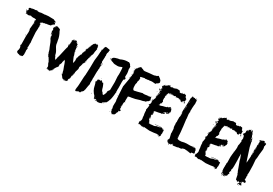

<svg xmlns="http://www.w3.org/2000/svg" viewBox="35 -1733 3976 2801"><g transform="rotate(30 2022.5 -332.0)"><path d="M32.2 -576.2 34.2 -580.1Q28.3 -580.1 28.3 -576.2ZM198.2 -498Q202.1 -498 204.1 -511.7H200.2ZM282.2 -515.6V-525.4H280.3V-515.6ZM280.3 -564.5V-568.4Q276.4 -567.9 276.4 -564.5ZM32.2 -576.2V-574.2L18.6 -570.3L24.4 -578.1V-585.9Q18.6 -585.9 18.6 -589.8L22.5 -591.8Q22.9 -587.9 26.4 -587.9H30.3Q30.3 -591.8 12.7 -599.6L10.7 -603.5V-605.5Q18.6 -607.4 26.4 -607.4V-609.4Q1 -613.8 1 -619.1V-623Q6.8 -623 30.3 -621.1Q30.3 -625 28.3 -628.9L32.2 -630.9L30.3 -634.8V-636.7L34.2 -642.6Q29.8 -643.6 22.5 -658.2Q35.2 -673.8 42 -673.8H59.6Q64.9 -677.7 96.7 -683.6H122.1L145.5 -691.4Q155.3 -690.4 155.3 -685.5Q174.8 -683.6 184.6 -683.6Q210.9 -693.4 260.7 -693.4L264.6 -691.4Q264.6 -696.3 331.1 -701.2Q387.2 -699.2 422.9 -699.2Q438 -688.5 461.9 -681.6L467.8 -673.8V-669.9H452.1V-664.1Q461.4 -663.1 471.7 -652.3L469.7 -648.4Q471.7 -644.5 471.7 -642.6Q465.3 -628.9 442.4 -628.9V-627Q456.1 -625 456.1 -621.1Q451.7 -621.1 448.2 -619.1Q444.8 -621.1 438.5 -621.1Q434.6 -599.6 424.8 -599.6Q389.6 -589.8 356.4 -587.9Q356.4 -582 323.2 -582V-580.1H327.1V-576.2H321.3Q319.3 -576.2 319.3 -578.1Q295.9 -578.1 295.9 -568.4H292V-574.2Q288.1 -574.2 286.1 -558.6Q288.1 -558.6 288.1 -556.6L284.2 -554.7Q281.2 -562.5 278.3 -562.5Q274.4 -562 274.4 -558.6Q278.3 -540.5 278.3 -537.1Q281.7 -537.1 284.2 -546.9Q282.2 -546.9 282.2 -548.8H286.1Q288.1 -535.6 290 -531.2Q290 -529.3 288.1 -529.3Q292 -513.7 292 -494.1L288.1 -488.3L290 -476.6Q290 -474.6 288.1 -474.6L290 -470.7Q286.1 -434.6 286.1 -406.2Q295.9 -235.4 299.8 -230.5Q295.9 -222.7 295.9 -218.8L297.9 -207Q295.9 -193.8 295.9 -185.5Q299.8 -185.5 299.8 -179.7Q295.4 -174.3 293.9 -150.4Q303.7 -148.4 303.7 -138.7Q301.8 -116.7 297.9 -105.5Q299.8 -102.1 299.8 -97.7H297.9Q301.8 -88.9 301.8 -72.3Q301.8 -66.4 299.8 -66.4L301.8 -56.6V-35.2Q301.8 -33.2 295.9 -15.6Q297.9 -15.6 297.9 -13.7Q290.5 -2 288.1 -2H284.2L278.3 -5.9Q277.8 -0.5 268.6 2L264.6 0Q256.8 3.9 251 3.9Q251 1 231.4 -3.9Q231.4 -5.9 229.5 -5.9L225.6 -3.9Q192.4 -14.2 192.4 -31.2Q194.3 -35.2 194.3 -37.1L192.4 -46.9Q194.8 -46.9 200.2 -64.5H202.1Q202.1 -66.4 200.2 -66.4Q202.1 -77.1 202.1 -82L200.2 -85.9L202.1 -89.8Q202.1 -108.9 186.5 -130.9Q186.5 -136.7 188.5 -136.7Q194.3 -136.7 194.3 -150.4Q192.4 -251 192.4 -287.1Q196.3 -332.5 196.3 -351.6Q196.3 -378.9 192.4 -398.4H190.4V-394.5H186.5Q194.3 -459.5 194.3 -474.6Q192.4 -478.5 192.4 -480.5Q198.2 -482.4 198.2 -493.2Q198.2 -498 194.3 -498Q196.3 -521.5 196.3 -529.3Q196.3 -533.2 192.4 -533.2V-527.3H188.5L190.4 -552.7H194.3Q194.3 -548.8 196.3 -535.2H198.2V-537.1Q196.3 -547.9 196.3 -554.7L198.2 -568.4Q171.9 -570.8 167 -572.3Q156.2 -570.3 149.4 -570.3Q118.7 -570.3 110.4 -578.1H104.5Q81.1 -568.4 57.6 -564.5Q57.6 -567.4 49.8 -572.3Q51.8 -576.2 51.8 -578.1H49.8Q43 -566.4 32.2 -566.4V-572.3Q38.1 -572.3 38.1 -578.1L34.2 -576.2ZM176.8 -291H172.9Q172.9 -298.8 176.8 -298.8H180.7V-294.9Q180.7 -291 176.8 -291ZM188.5 -377H184.6V-378.9H188.5Z M987.8 -302.7V-300.8Q983.9 -295.9 983.9 -293L980 -294.9H978V-293L987.8 -291L989.7 -300.8Q989.7 -302.7 987.8 -302.7ZM1026.9 -13.7V-15.6H1015.1V-13.7ZM1005.4 -13.7V-17.6H1003.4V-13.7ZM718.3 -19.5V-25.4H712.4V-21.5Q714.4 -21.5 718.3 -19.5ZM696.8 -27.3V-35.2H692.9V-33.2Q694.8 -29.3 694.8 -27.3ZM1067.9 -146.5V-150.4H1065.9V-146.5ZM1069.8 -152.3V-160.2H1067.9Q1067.9 -155.8 1065.9 -152.3ZM735.8 -195.3V-199.2H733.9V-195.3ZM853 -263.7V-267.6H851.1V-263.7ZM1124.5 -378.9Q1124.5 -380.9 1126.5 -384.8H1122.6V-378.9ZM1022.9 -447.3Q1026.9 -447.3 1026.9 -453.1H1022.9ZM806.2 -472.7V-474.6H802.2V-472.7ZM1147.9 -482.4V-486.3H1146V-482.4ZM804.2 -478.5V-488.3H798.3L800.3 -478.5ZM507.3 -500V-502H503.4V-500ZM1153.8 -494.1V-503.9H1151.9V-494.1ZM1155.8 -507.8V-513.7H1153.8V-507.8ZM907.7 -513.7Q907.7 -517.6 903.8 -517.6V-513.7ZM503.4 -507.8 501.5 -517.6 491.7 -515.6V-513.7Q495.1 -513.7 501.5 -507.8ZM903.8 -523.4V-527.3H901.9V-523.4ZM812 -558.6V-562.5H810.1V-558.6ZM821.8 -580.1V-584H819.8V-580.1ZM489.7 -585.9V-589.8H487.8V-585.9ZM501.5 -601.6V-607.4Q497.6 -606.9 497.6 -603.5ZM495.6 -605.5V-611.3H493.7V-605.5ZM507.3 -613.3V-617.2H505.4V-613.3ZM517.1 -621.1V-623H513.2V-621.1ZM524.9 -628.9V-630.9H521V-628.9ZM1112.8 -671.9V-673.8H1108.9V-671.9ZM1112.8 -675.8V-679.7H1110.8V-675.8ZM987.8 -302.7Q991.7 -320.3 991.7 -326.2H993.7Q991.7 -361.8 991.7 -371.1L993.7 -390.6H997.6V-386.7H999.5Q1001.5 -400.9 1003.4 -404.3H1001.5Q1001.5 -414.6 1013.2 -433.6Q1019.5 -459 1024.9 -459H1028.8V-464.8L1026.9 -468.8Q1030.8 -468.8 1030.8 -472.7Q1030.8 -476.6 1026.9 -476.6Q1028.3 -484.4 1030.8 -484.4L1028.8 -488.3V-490.2Q1036.6 -490.2 1042.5 -519.5L1046.4 -521.5L1050.3 -519.5Q1050.3 -523.9 1052.2 -527.3V-529.3H1050.3Q1050.3 -523.4 1046.4 -523.4V-529.3Q1046.9 -533.2 1050.3 -533.2Q1050.3 -531.2 1052.2 -531.2V-535.2H1048.3Q1048.3 -541 1052.2 -541V-537.1H1054.2Q1054.2 -548.8 1044.4 -548.8V-552.7H1046.4L1050.3 -550.8L1052.2 -558.6Q1050.3 -562.5 1050.3 -564.5L1060.1 -576.2H1062V-572.3H1064Q1064 -580.1 1067.9 -580.1Q1065.9 -589.8 1065.9 -591.8Q1071.8 -591.8 1081.5 -621.1H1075.7V-625H1081.5L1085.4 -623V-628.9L1081.5 -634.8Q1085.4 -636.7 1087.4 -636.7V-638.7L1083.5 -644.5Q1092.8 -644.5 1101.1 -675.8L1110.8 -685.5Q1114.7 -683.6 1116.7 -683.6L1114.7 -687.5Q1114.7 -690.4 1120.6 -693.4H1126.5Q1128.4 -697.3 1128.4 -699.2H1134.3Q1134.3 -694.8 1146 -691.4Q1146 -694.3 1149.9 -699.2L1146 -705.1H1149.9Q1157.7 -701.2 1157.7 -695.3H1169.4L1173.3 -693.4Q1171.4 -689.5 1171.4 -685.5Q1181.2 -672.9 1181.2 -664.1L1179.2 -660.2H1181.2Q1179.2 -656.2 1179.2 -652.3Q1179.2 -648.4 1185.1 -648.4V-644.5L1181.2 -646.5L1179.2 -642.6L1187 -638.7Q1183.6 -619.1 1181.2 -619.1L1183.1 -615.2Q1175.3 -590.3 1175.3 -572.3L1177.2 -562.5Q1173.3 -562.5 1173.3 -560.1Q1173.3 -557.6 1171.4 -533.2H1167.5V-541Q1163.1 -541 1155.8 -490.2H1153.8L1149.9 -492.2V-486.3H1155.8V-480.5H1153.8L1149.9 -482.4Q1145.5 -462.9 1142.1 -462.9L1144 -453.1Q1144 -448.2 1138.2 -443.4Q1140.1 -439.5 1140.1 -437.5L1136.2 -439.5L1138.2 -429.7Q1138.2 -424.8 1132.3 -412.1Q1134.3 -412.1 1134.3 -410.2Q1130.9 -410.2 1126.5 -390.6Q1130.4 -390.6 1134.3 -392.6V-390.6Q1119.1 -355.5 1112.8 -355.5V-357.4Q1114.7 -361.3 1114.7 -363.3Q1108.9 -363.3 1108.9 -359.4V-353.5H1112.8Q1103 -311 1091.3 -281.2L1093.3 -271.5L1091.3 -261.7Q1095.2 -261.2 1095.2 -257.8V-253.9Q1075.7 -193.8 1075.7 -183.6Q1073.7 -183.6 1073.7 -181.6H1077.6Q1077.6 -144 1064 -134.8Q1065.9 -134.8 1069.8 -132.8Q1065.4 -119.1 1062 -119.1Q1062 -121.1 1060.1 -121.1Q1060.1 -107.4 1058.1 -107.4L1060.1 -103.5Q1056.2 -85.9 1056.2 -84Q1060.1 -84 1060.1 -82Q1048.8 -52.7 1038.6 -52.7V-46.9H1040.5Q1044.4 -48.8 1046.4 -48.8Q1046.4 -43 1042.5 -43Q1042.5 -44.9 1040.5 -44.9L1038.6 -41Q1038.6 -40 1042.5 -35.2Q1038.6 -34.7 1038.6 -31.2Q1038.6 -29.3 1040.5 -29.3Q1031.2 -7.8 1024.9 -7.8H1019V-3.9Q1014.2 -3.9 1011.2 -9.8L1013.2 -13.7H1007.3Q1007.3 -10.3 1003.4 -2Q995.6 -3.9 995.6 -9.8H993.7Q993.7 0 981.9 0Q981.9 -7.8 985.8 -7.8Q985.8 -5.9 987.8 -5.9L995.6 -15.6V-17.6Q983.9 -11.2 983.9 -7.8H981.9V-13.7H980L976.1 -11.7V-13.7L972.2 -11.7H966.3Q966.3 -17.1 952.6 -25.4Q936.5 -54.7 925.3 -54.7Q925.3 -52.7 923.3 -52.7L921.4 -56.6Q929.2 -59.6 929.2 -62.5H925.3L927.2 -74.2Q923.3 -80.6 923.3 -85.9Q925.3 -85.9 925.3 -87.9Q919.4 -87.9 911.6 -132.8Q908.2 -132.8 901.9 -158.2Q897.5 -161.1 888.2 -195.3Q884.3 -195.3 884.3 -203.1H886.2L860.8 -263.7H858.9V-255.9Q855 -255.9 855 -261.7H851.1V-252Q851.1 -248 845.2 -248Q845.2 -243.7 847.2 -240.2L841.3 -224.6Q843.3 -220.7 843.3 -218.8L839.4 -220.7V-214.8Q843.3 -214.8 843.3 -212.9Q841.3 -209 841.3 -207Q843.3 -207 843.3 -205.1Q840.8 -205.1 833.5 -195.3Q833.5 -193.4 835.4 -193.4Q833 -182.1 825.7 -173.8Q827.6 -173.8 827.6 -171.9H821.8L827.6 -160.2H823.7L825.7 -156.2V-150.4Q825.7 -148.4 823.7 -148.4Q825.7 -144.5 825.7 -140.6Q821.8 -130.9 817.9 -130.9V-127H821.8V-125Q811 -125 806.2 -117.2L808.1 -113.3Q808.1 -109.4 804.2 -109.4Q804.2 -111.3 802.2 -111.3Q802.2 -105.5 792.5 -93.8V-87.9Q788.6 -87.9 780.8 -74.2V-72.3H786.6Q783.7 -63.5 774.9 -60.5Q774.9 -59.6 771 -54.7L774.9 -52.7Q774.9 -48.3 763.2 -39.1L757.3 -27.3H755.4V-31.2H749.5Q749.5 -21.5 735.8 -21.5L737.8 -17.6H731.9Q724.1 -21 724.1 -25.4H722.2Q722.2 -19 720.2 -15.6Q710 -17.6 702.6 -29.3Q702.6 -26.4 694.8 -23.4L689 -33.2Q692.9 -47.9 692.9 -64.5H687L689 -74.2Q684.1 -80.1 679.2 -80.1Q681.2 -84 681.2 -87.9Q669.4 -103.5 669.4 -109.4Q671.4 -109.4 671.4 -111.3Q667.5 -111.3 661.6 -136.7Q656.7 -140.6 653.8 -140.6Q653.8 -144.5 655.8 -144.5L630.4 -185.5Q630.4 -183.6 628.4 -183.6L618.7 -191.4L622.6 -193.4Q622.6 -198.2 606.9 -210.9L608.9 -214.8V-220.7Q599.1 -232.4 587.4 -283.2Q577.6 -301.3 542.5 -394.5Q540 -400.4 534.7 -400.4V-419.9L528.8 -416H526.9V-419.9H530.8Q530.8 -423.8 526.9 -423.8L521 -419.9L519 -423.8V-425.8H524.9V-429.7Q519 -429.7 513.2 -441.4H517.1V-449.2L513.2 -447.3H511.2Q511.2 -449.2 513.2 -453.1Q511.2 -460 511.2 -482.4Q509.3 -482.4 509.3 -484.4L511.2 -488.3Q508.8 -498 505.4 -498Q505.4 -496.1 503.4 -496.1Q505.4 -492.2 505.4 -488.3L499.5 -492.2H497.6V-486.3Q492.7 -490.2 491.7 -490.2Q493.7 -500 493.7 -503.9L489.7 -502Q489.7 -507.8 491.7 -507.8Q489.3 -521 485.8 -525.4L487.8 -529.3L481.9 -541V-543H487.8Q487.8 -548.8 481.9 -548.8V-554.7L489.7 -548.8L491.7 -552.7Q491.7 -563 481.9 -576.2Q481.9 -580.1 476.1 -580.1V-582H480Q478 -585.9 478 -589.8L489.7 -609.4V-615.2L493.7 -613.3H495.6L497.6 -628.9H501.5V-623Q507.3 -623 507.3 -632.8H503.4V-634.8Q511.2 -634.8 511.2 -638.7Q517.1 -636.7 517.1 -634.8L521 -636.7L571.8 -619.1Q571.8 -607.4 577.6 -607.4V-597.7Q620.1 -524.9 626.5 -459Q632.8 -439 636.2 -406.2Q634.3 -402.3 634.3 -400.4Q642.1 -399.4 642.1 -394.5H640.1Q640.1 -379.4 681.2 -316.4Q693.4 -296.4 702.6 -252Q704.6 -252 706.5 -246.1L710.4 -248H712.4L708.5 -242.2Q731.9 -204.6 731.9 -201.2H735.8Q735.8 -203.6 743.7 -222.7Q741.7 -226.6 741.7 -228.5Q745.6 -228.5 745.6 -232.4Q743.7 -236.3 743.7 -238.3Q752.9 -250.5 784.7 -402.3Q794.4 -442.9 800.3 -453.1L792.5 -476.6L796.4 -478.5Q796.4 -482.4 792.5 -492.2L796.4 -494.1V-492.2Q806.2 -493.7 806.2 -505.9H802.2Q802.7 -509.8 806.2 -509.8Q806.2 -507.8 808.1 -507.8V-513.7Q804.2 -513.7 804.2 -515.6L806.2 -519.5Q804.2 -522.9 804.2 -527.3Q804.2 -530.3 810.1 -533.2L808.1 -537.1L810.1 -550.8Q804.2 -550.8 804.2 -568.4Q808.1 -568.4 808.1 -574.2H812V-570.3L817.9 -574.2L821.8 -572.3V-574.2Q817.9 -579.1 817.9 -580.1V-585.9Q825.7 -585.9 825.7 -595.7H829.6V-576.2Q833.5 -576.2 833.5 -587.9H837.4V-584Q841.3 -584 845.2 -585.9L843.3 -589.8Q843.8 -593.8 847.2 -593.8L856.9 -589.8Q860.8 -594.7 860.8 -597.7H864.7V-591.8H868.7V-595.7H870.6Q877 -585.9 882.3 -564.5H886.2L884.3 -568.4L886.2 -578.1Q884.3 -578.1 884.3 -580.1H888.2V-564.5L894 -568.4V-558.6H896L901.9 -562.5L903.8 -558.6Q899.9 -558.1 899.9 -554.7Q901.9 -554.7 905.8 -552.7L903.8 -548.8Q903.8 -545.9 907.7 -541H905.8L907.7 -537.1L905.8 -533.2H907.7L905.8 -529.3L909.7 -523.4H905.8V-519.5L909.7 -521.5Q909.7 -519.5 911.6 -519.5L915.5 -525.4Q913.6 -529.3 913.6 -531.2L917.5 -533.2L921.4 -531.2L917.5 -523.4Q919.4 -519.5 919.4 -517.6Q915.5 -515.6 913.6 -515.6V-513.7L919.4 -505.9V-500H915.5Q915.5 -507.8 909.7 -507.8Q909.7 -496.1 917.5 -496.1Q917.5 -492.2 915.5 -492.2Q919.4 -485.8 919.4 -482.4Q915.5 -470.2 915.5 -466.8Q917.5 -462.9 917.5 -460.9Q921.4 -462.9 925.3 -462.9L923.3 -459V-457L929.2 -449.2L925.3 -447.3Q925.3 -449.2 923.3 -449.2V-441.4Q925.3 -441.4 933.1 -414.1Q942.9 -393.1 942.9 -384.8H940.9Q940.9 -377.4 978 -296.9H981.9Q981.9 -302.7 987.8 -302.7ZM745.6 -13.7Q741.7 -15.6 739.7 -15.6V-17.6Q742.7 -17.6 747.6 -21.5V-17.6ZM690.9 -21.5H687Q687 -27.3 690.9 -27.3ZM1042.5 -21.5H1040.5Q1043 -30.8 1048.3 -31.2L1050.3 -27.3ZM774.9 -43V-50.8H778.8L776.9 -46.9Q778.8 -46.9 778.8 -44.9ZM780.8 -54.7Q776.9 -54.7 776.9 -58.6H780.8ZM913.6 -66.4 911.6 -70.3 915.5 -72.3 917.5 -68.4ZM831.5 -134.8H827.6V-138.7H831.5ZM722.2 -238.3H718.3V-242.2H722.2ZM712.4 -252V-255.9H716.3Q716.3 -252 712.4 -252ZM1140.1 -406.2H1138.2Q1138.2 -412.1 1142.1 -412.1L1144 -408.2ZM503.4 -449.2 501.5 -453.1 505.4 -455.1 507.3 -451.2ZM503.4 -459H501.5V-462.9H503.4ZM929.2 -462.9H925.3V-464.8H929.2ZM1153.8 -470.7H1149.9V-472.7H1153.8ZM1028.8 -502H1026.9V-505.9H1028.8ZM909.7 -552.7H905.8V-558.6H909.7ZM1067.9 -601.6H1065.9V-603.5Q1070.8 -617.2 1073.7 -617.2V-613.3Q1073.7 -603 1067.9 -601.6ZM1073.7 -640.6Q1073.7 -646.5 1077.6 -646.5V-644.5Q1077.6 -640.6 1073.7 -640.6ZM1181.2 -681.6H1177.2V-683.6H1181.2Z M1291 -732.4Q1320.3 -728.5 1332 -724.6Q1335.9 -726.6 1337.9 -726.6Q1337.9 -723.6 1343.8 -720.7H1355.5V-714.8L1349.6 -707L1351.6 -687.5Q1347.7 -681.6 1341.8 -658.2V-630.9L1345.7 -625L1341.8 -607.4Q1341.8 -601.1 1343.8 -597.7Q1341.8 -592.3 1339.8 -513.7Q1342.8 -513.7 1345.7 -507.8V-484.4L1343.8 -464.8L1349.6 -468.8V-457Q1354 -457 1357.4 -482.4V-498H1359.4Q1363.3 -497.6 1363.3 -494.1L1361.3 -482.4L1363.3 -478.5Q1351.6 -452.6 1351.6 -421.9L1355.5 -419.9Q1351.6 -403.8 1349.6 -382.8Q1349.6 -380.9 1351.6 -380.9Q1347.7 -361.8 1347.7 -324.2V-259.8Q1347.7 -249 1345.7 -232.4Q1347.7 -229.5 1347.7 -220.7H1345.7Q1345.7 -218.8 1347.7 -218.8Q1345.7 -182.6 1345.7 -166V-150.4L1349.6 -152.3H1351.6Q1341.8 -115.7 1330.1 -37.1L1326.2 -35.2L1328.1 -31.2L1326.2 -27.3Q1328.1 -27.3 1328.1 -25.4Q1324.2 -23.4 1322.3 -23.4Q1324.2 -19.5 1324.2 -17.6Q1314.5 -6.8 1314.5 -3.9Q1314.5 -1 1306.6 3.9Q1306.6 2 1304.7 2Q1290 16.1 1287.1 31.2H1283.2V27.3Q1277.3 29.3 1277.3 31.2L1273.4 29.3Q1271.5 29.3 1271.5 31.2L1261.7 29.3Q1224.1 48.8 1216.8 48.8Q1216.8 46.9 1207 35.2V33.2L1209 21.5Q1207 17.6 1207 15.6Q1207 12.2 1210.9 0L1209 -3.9Q1215.8 -3.9 1222.7 -193.4Q1224.6 -193.4 1228.5 -242.2Q1228.5 -244.1 1226.6 -244.1L1228.5 -253.9Q1234.4 -353.5 1234.4 -476.6H1236.3Q1236.3 -478.5 1234.4 -478.5Q1248 -576.2 1248 -623Q1246.1 -627 1246.1 -628.9Q1249 -628.9 1252 -636.7Q1250 -640.6 1250 -642.6H1252L1250 -646.5V-650.4L1252 -660.2H1248V-666Q1263.7 -666 1263.7 -707Q1273.4 -716.3 1277.3 -730.5H1283.2L1287.1 -728.5Q1287.6 -732.4 1291 -732.4ZM1289.1 35.2V37.1Q1289.1 41 1285.2 41H1283.2V37.1Q1285.2 37.1 1289.1 35.2Z M1683.1 -707.5H1685.1Q1692.9 -700.2 1712.4 -689.9Q1714.8 -676.8 1733.9 -658.7V-623.5Q1733.9 -621.6 1731.9 -621.6Q1743.7 -567.9 1743.7 -549.3Q1743.7 -540.5 1741.7 -490.7Q1752.9 -486.3 1761.2 -473.1V-467.3Q1761.2 -463.4 1757.3 -463.4L1759.3 -459.5Q1759.3 -456.5 1751.5 -451.7Q1747.6 -453.6 1745.6 -453.6Q1737.8 -443.4 1737.8 -404.8Q1739.7 -338.9 1739.7 -328.6H1737.8L1739.7 -324.7V-293.5L1737.8 -281.7Q1739.7 -278.3 1739.7 -273.9Q1737.8 -263.2 1737.8 -258.3Q1743.7 -258.3 1743.7 -254.4Q1743.7 -248.5 1737.8 -248.5V-236.8L1739.7 -232.9L1743.7 -234.9H1745.6L1737.8 -215.3Q1737.8 -213.4 1739.7 -213.4Q1730 -106.9 1712.4 -78.6Q1706.1 -53.2 1698.7 -53.2L1700.7 -49.3Q1693.8 -31.2 1667.5 -22Q1666 -22 1663.6 -14.2Q1659.7 -16.1 1657.7 -16.1Q1657.7 -14.2 1655.8 -14.2V-18.1H1653.8V-10.3Q1645 -4.4 1638.2 -4.4V-0.5H1642.1V3.4Q1634.3 3.9 1634.3 15.1H1628.4L1624.5 13.2Q1621.1 20 1612.8 22.9Q1608.9 21 1606.9 21Q1603 24.4 1573.7 26.9V22.9H1571.8Q1569.8 22.9 1569.8 24.9Q1566.4 22.9 1560.1 22.9V21L1562 17.1Q1560.5 17.1 1550.3 15.1H1548.3V17.1Q1554.2 17.1 1554.2 21V24.9H1548.3Q1548.3 21.5 1544.4 19L1540.5 21H1536.6L1534.7 13.2L1538.6 11.2Q1539.1 15.1 1542.5 15.1H1544.4Q1548.3 15.1 1548.3 11.2Q1548.3 9.3 1534.7 -0.5H1528.8V1.5L1530.8 5.4Q1527.8 5.4 1524.9 13.2Q1522 13.2 1513.2 5.4H1509.3V9.3H1505.4Q1499.5 -2.9 1499.5 -6.3H1503.4L1493.7 -23.9Q1493.7 -31.2 1470.2 -53.2Q1442.9 -87.4 1429.2 -127.4V-133.3H1427.2V-135.3Q1427.2 -137.2 1429.2 -137.2Q1429.2 -143.1 1423.3 -143.1L1425.3 -147Q1411.1 -209.5 1403.8 -209.5L1407.7 -215.3V-217.3Q1399.9 -217.3 1399.9 -221.2V-223.1Q1403.3 -223.1 1405.8 -227.1L1403.8 -231V-232.9H1405.8Q1412.1 -229 1417.5 -229H1421.4Q1419.4 -235.4 1413.6 -236.8L1415.5 -246.6V-260.3Q1436.5 -266.1 1440.9 -270L1446.8 -266.1L1450.7 -268.1Q1454.6 -268.1 1464.4 -264.2V-266.1L1462.4 -275.9L1466.3 -277.8H1468.3Q1477.5 -272 1483.9 -272V-266.1L1481.9 -262.2H1483.9L1487.8 -264.2Q1491.7 -255.4 1495.6 -254.4L1509.3 -258.3Q1521.5 -238.8 1534.7 -201.7Q1550.8 -137.2 1565.9 -137.2Q1574.2 -127.9 1579.6 -119.6Q1577.6 -119.6 1577.6 -117.7Q1587.4 -104 1597.2 -104Q1608.4 -115.2 1620.6 -150.9Q1622.6 -150.9 1622.6 -152.8V-156.7L1620.6 -170.4Q1624.5 -170.4 1624.5 -174.3Q1622.6 -177.7 1622.6 -182.1Q1647.9 -214.4 1647.9 -219.2Q1647.9 -261.7 1649.9 -352.1L1644 -438H1646L1644 -441.9V-451.7Q1644 -453.6 1646 -453.6Q1646 -455.6 1644 -455.6L1646 -469.2V-508.3Q1645 -596.2 1636.2 -596.2Q1592.3 -574.7 1565.9 -574.7Q1539.6 -576.7 1521 -576.7H1515.1Q1504.9 -576.7 1476.1 -590.3Q1440.9 -595.7 1440.9 -615.7H1439Q1439 -612.8 1431.2 -607.9H1429.2Q1425.3 -607.9 1425.3 -611.8L1427.2 -621.6H1440.9V-625.5Q1440.9 -652.8 1501.5 -666.5Q1508.3 -670.9 1548.3 -676.3Q1606.9 -705.6 1665.5 -705.6Q1667.5 -705.6 1671.4 -703.6Q1677.7 -707.5 1683.1 -707.5ZM1413.6 -621.6H1419.4V-617.7H1417.5Q1413.6 -617.7 1413.6 -621.6ZM1454.6 -299.3H1458.5V-295.4H1450.7Q1451.2 -299.3 1454.6 -299.3ZM1737.8 -229V-225.1H1739.7V-229ZM1440.9 -49.3V-43.5H1437V-45.4Q1437.5 -49.3 1440.9 -49.3ZM1435.1 -41.5Q1435.1 -39.6 1437 -39.6Q1435.1 -36.1 1435.1 -31.7Q1431.2 -31.7 1431.2 -35.6V-37.6Q1431.6 -41.5 1435.1 -41.5ZM1511.2 -18.1V-16.1Q1511.2 -13.2 1519 -8.3H1521Q1521 -10.7 1511.2 -18.1ZM1644 -10.3V-8.3H1647.9V-10.3ZM1669.4 -12.2V-10.3Q1669.4 -7.3 1663.6 -4.4H1661.6Q1661.6 -7.3 1669.4 -12.2ZM1657.7 -10.3H1661.6V-6.3Q1657.7 -6.3 1657.7 -10.3ZM1657.7 -2.4H1659.7V-0.5Q1659.7 2.4 1651.9 5.4V3.4Q1651.9 0.5 1657.7 -2.4ZM1542.5 22.9H1546.4Q1544.4 26.9 1544.4 28.8H1540.5Q1542.5 24.9 1542.5 22.9ZM1530.8 24.9H1534.7V26.9H1530.8Z M2160.6 -750.5Q2199.2 -727.1 2219.2 -697.8V-689.9L2217.3 -686Q2223.1 -684.1 2223.1 -682.1L2221.2 -678.2L2223.1 -674.3Q2221.2 -662.6 2217.3 -662.6H2211.4V-652.8Q2205.1 -652.8 2180.2 -635.3Q2182.1 -631.3 2182.1 -629.4Q2175.8 -625.5 2170.4 -625.5Q2135.7 -629.4 2127.4 -629.4H2109.9Q2100.6 -629.4 2068.8 -623.5Q2064.9 -625.5 2063 -625.5Q2056.6 -621.6 2051.3 -621.6Q2051.3 -623.5 2049.3 -623.5Q2049.3 -619.6 2045.4 -619.6H2029.8Q2024.9 -619.6 2012.2 -615.7Q2005.9 -619.6 2000.5 -619.6L1938 -606L1934.1 -594.2Q1938.5 -594.2 1939.9 -584.5L1943.8 -586.4Q1943.8 -584.5 1945.8 -584.5Q1939.9 -568.8 1939.9 -564.9Q1943.8 -563 1945.8 -563Q1936 -528.3 1932.1 -520Q1934.1 -509.3 1934.1 -504.4L1926.3 -477.1V-449.7Q1926.3 -392.6 1947.8 -385.3L1951.7 -383.3Q1993.2 -391.1 2086.4 -416.5Q2086.9 -412.6 2090.3 -412.6L2107.9 -414.6Q2109.9 -414.6 2113.8 -412.6L2162.6 -420.4L2166.5 -418.5Q2168.5 -418.5 2172.4 -420.4Q2180.2 -418.5 2186 -418.5Q2193.8 -420.4 2193.8 -426.3L2197.8 -424.3L2209.5 -426.3V-424.3L2213.4 -426.3Q2215.3 -426.3 2215.3 -424.3L2219.2 -426.3Q2223.1 -426.3 2225.1 -412.6H2223.1Q2227.1 -404.8 2227.1 -398.9Q2225.1 -398.9 2225.1 -397H2231V-395H2227.1V-391.1Q2232.9 -391.1 2232.9 -387.2V-379.4Q2228 -379.4 2219.2 -357.9Q2208 -357.9 2184.1 -332.5L2176.3 -326.7H2170.4L2166.5 -328.6Q2166.5 -324.7 2162.6 -324.7L2158.7 -326.7Q2158.7 -318.4 2100.1 -309.1Q2033.2 -284.2 1959.5 -273.9V-275.9Q1923.8 -269 1920.4 -264.2Q1920.4 -242.2 1918.5 -182.1Q1927.2 -178.2 1928.2 -174.3L1926.3 -170.4Q1928.2 -170.4 1928.2 -168.5H1926.3Q1924.3 -168.5 1924.3 -170.4L1920.4 -168.5L1914.6 -172.4Q1912.6 -133.3 1910.6 -133.3Q1912.6 -129.9 1912.6 -125.5L1910.6 -121.6Q1912.6 -118.2 1912.6 -113.8V-109.9L1908.7 -111.8V-107.9Q1912.6 -98.1 1912.6 -82.5Q1908.7 -84.5 1906.7 -84.5L1916.5 -72.8Q1914.6 -72.8 1910.6 -70.8L1912.6 -66.9V-64.9Q1912.6 -63 1910.6 -63L1912.6 -59.1V-53.2L1908.7 -47.4Q1916.5 -46.4 1916.5 -41.5H1920.4Q1920.4 -47.4 1924.3 -47.4Q1932.1 -32.7 1932.1 -29.8Q1926.3 -16.1 1914.6 -16.1L1904.8 -18.1V-16.1Q1910.6 2.4 1910.6 3.4L1902.8 7.3L1904.8 11.2V17.1Q1900.9 17.1 1900.9 11.2H1898.9Q1894.5 41 1883.3 56.2Q1867.7 64 1857.9 71.8L1848.1 69.8H1844.2L1834.5 71.8V69.8L1836.4 65.9Q1818.8 51.8 1818.8 46.4Q1818.8 21 1805.2 21V17.1H1807.1L1811 19L1813 15.1Q1811 -7.8 1807.1 -16.1Q1809.1 -19.5 1809.1 -23.9Q1801.3 -23.9 1801.3 -37.6V-43.5Q1801.8 -47.4 1805.2 -47.4L1803.2 -61V-72.8Q1803.2 -88.4 1805.2 -113.8L1801.3 -123.5Q1801.3 -125.5 1803.2 -125.5Q1801.3 -141.1 1797.4 -141.1L1799.3 -145Q1795.4 -171.9 1785.6 -357.9Q1799.3 -447.8 1809.1 -492.7Q1807.1 -496.6 1807.1 -498.5Q1810.1 -498.5 1813 -504.4L1811 -514.2L1813 -518.1Q1813 -520 1811 -520L1813 -529.8Q1813 -531.7 1811 -535.6Q1813.5 -544.9 1818.8 -551.3V-559.1Q1814.9 -563 1814.9 -570.8H1820.8Q1820.8 -572.8 1816.9 -586.4V-590.3Q1822.8 -590.3 1822.8 -594.2V-598.1Q1822.8 -605 1813 -619.6Q1818.8 -629.4 1818.8 -635.3L1811 -625.5H1809.1V-633.3Q1805.2 -633.3 1805.2 -637.2Q1816.9 -644 1816.9 -647V-648.9L1809.1 -656.7Q1812.5 -658.7 1818.8 -658.7L1813 -666.5Q1820.8 -669.4 1820.8 -672.4Q1816.9 -672.4 1816.9 -676.3Q1832.5 -689.9 1838.4 -689.9Q1838.4 -693.8 1834.5 -693.8Q1835.4 -699.2 1842.3 -703.6Q1864.3 -732.9 1879.4 -732.9Q1882.3 -726.6 1918.5 -717.3Q1918.5 -712.4 1926.3 -709.5Q1928.2 -709.5 1928.2 -711.4Q1941.9 -709.5 1945.8 -707.5Q2014.6 -717.3 2098.1 -723.1Q2098.1 -725.1 2104 -727.1L2113.8 -725.1Q2117.7 -733.9 2121.6 -734.9Q2123 -734.9 2133.3 -732.9Q2137.7 -732.9 2150.9 -746.6Q2155.8 -746.6 2160.6 -750.5ZM1809.1 -678.2H1813V-676.3H1809.1ZM1797.4 -668.5H1801.3V-666.5H1797.4ZM1791.5 -666.5H1795.4Q1799.3 -666 1799.3 -662.6L1795.4 -660.6V-664.6L1791.5 -662.6ZM1818.8 -623.5V-619.6H1820.8V-623.5ZM1795.4 -623.5H1797.4V-619.6H1795.4ZM1809.1 -570.8 1811 -566.9V-561H1807.1Q1805.2 -567.9 1805.2 -568.8ZM1807.1 -523.9 1809.1 -520V-516.1H1807.1Q1805.2 -516.1 1805.2 -518.1L1801.3 -516.1H1799.3V-518.1Q1799.3 -521 1807.1 -523.9ZM2207.5 -439.9 2217.3 -438V-434.1L2207.5 -436ZM2178.2 -426.3H2182.1V-422.4H2178.2ZM1773.9 -205.6H1775.9Q1779.8 -205.1 1779.8 -201.7V-199.7H1777.8Q1773.9 -199.7 1773.9 -203.6ZM1912.6 -109.9H1914.6V-106H1912.6ZM1902.8 -98.1 1900.9 -88.4H1908.7V-94.2Q1908.7 -98.1 1904.8 -98.1ZM1900.9 -70.8V-66.9H1902.8V-70.8ZM1805.2 -39.6V-33.7H1807.1V-39.6ZM1813 38.6V40.5Q1813 44.4 1809.1 44.4H1807.1Q1807.1 41.5 1813 38.6ZM1805.2 54.2H1807.1V56.2Q1807.1 59.1 1799.3 64L1797.4 60.1ZM1844.2 79.6H1848.1V85.4H1844.2L1846.2 81.5Q1844.2 81.5 1844.2 79.6Z M2489.3 -722.7V-718.8Q2491.2 -718.8 2495.1 -720.7Q2505.4 -718.8 2506.8 -718.8L2514.6 -720.7Q2535.6 -720.7 2542 -705.1Q2542 -703.1 2540 -703.1Q2540 -693.4 2559.6 -693.4Q2577.1 -694.8 2585 -703.1Q2586.9 -703.1 2586.9 -701.2L2596.7 -703.1H2608.4Q2608.4 -708.5 2614.3 -714.8Q2622.1 -712.9 2622.1 -707Q2624 -707 2624 -709Q2649.4 -709 2649.4 -695.3Q2651.4 -687.5 2651.4 -681.6H2653.3L2657.2 -683.6V-675.8L2655.3 -671.9Q2661.6 -671.9 2680.7 -656.2Q2676.8 -648.4 2674.8 -648.4L2676.8 -644.5V-642.6L2674.8 -632.8Q2678.7 -630.9 2680.7 -630.9V-627Q2672.9 -627 2672.9 -623Q2676.8 -615.2 2676.8 -611.3H2672.9Q2670.9 -611.3 2670.9 -613.3Q2645.5 -609.9 2645.5 -599.6Q2649.4 -593.3 2649.4 -587.9L2645.5 -585.9H2641.6Q2636.7 -589.8 2635.7 -589.8H2629.9V-585.9H2627.9Q2618.2 -590.8 2618.2 -599.6H2614.3L2610.4 -597.7Q2610.4 -609.4 2596.7 -609.4V-605.5L2592.8 -607.4H2590.8V-605.5H2594.7V-601.6H2588.9V-609.4H2586.9Q2577.1 -609.4 2563.5 -613.3Q2563.5 -609.4 2559.6 -609.4H2555.7L2549.8 -613.3L2532.2 -603.5H2530.3Q2530.3 -612.3 2528.3 -615.2Q2530.3 -615.2 2530.3 -617.2Q2526.4 -617.2 2526.4 -619.1Q2512.2 -615.7 2506.8 -609.4H2493.2V-605.5H2491.2Q2491.2 -615.2 2467.8 -615.2L2465.8 -611.3Q2467.8 -611.3 2467.8 -609.4H2465.8L2454.1 -611.3V-607.4H2450.2V-617.2Q2428.7 -607.4 2426.8 -607.4V-603.5H2434.6V-599.6H2428.7Q2425.8 -599.6 2422.9 -605.5Q2403.3 -601.6 2403.3 -597.7V-589.8H2409.2V-585.9H2407.2L2403.3 -587.9Q2395.5 -574.2 2395.5 -568.4V-564.5Q2395.5 -560.5 2401.4 -560.5V-556.6H2397.5L2393.6 -558.6Q2393.6 -551.3 2389.6 -531.2Q2390.6 -523.4 2395.5 -523.4V-519.5Q2389.6 -519.5 2389.6 -503.9L2391.6 -492.2L2389.6 -482.4Q2389.6 -470.2 2401.4 -455.1V-447.3Q2395.5 -447.3 2395.5 -427.7Q2397.5 -423.8 2397.5 -421.9H2393.6L2389.6 -423.8Q2389.6 -418 2379.9 -412.1V-400.4L2383.8 -402.3L2385.7 -398.4Q2376.5 -395 2372.1 -384.8H2370.1V-382.8H2377.9L2383.8 -386.7H2399.4Q2439.5 -402.3 2456.1 -404.3Q2456.1 -406.2 2458 -406.2Q2460 -406.2 2460 -404.3Q2478 -412.1 2481.4 -412.1Q2481.4 -410.2 2483.4 -410.2Q2483.4 -413.1 2495.1 -416Q2493.2 -419.9 2493.2 -421.9L2499 -425.8L2506.8 -419.9Q2506.8 -425.8 2510.7 -425.8H2516.6Q2516.6 -429.7 2526.4 -435.5Q2526.4 -441.4 2530.3 -441.4Q2540 -440.9 2540 -437.5L2543.9 -439.5H2545.9L2549.8 -437.5L2543.9 -427.7V-425.8L2553.7 -429.7Q2565.4 -429.7 2565.4 -406.2V-404.3Q2573.2 -403.3 2573.2 -398.4V-396.5Q2573.2 -394.5 2571.3 -394.5Q2571.3 -392.6 2573.2 -392.6L2571.3 -384.8L2573.2 -371.1Q2559.6 -366.2 2559.6 -357.4L2563.5 -359.4H2565.4V-355.5Q2565.4 -351.6 2559.6 -351.6L2561.5 -347.7Q2561.5 -345.2 2551.8 -339.8Q2551.8 -341.8 2549.8 -341.8Q2549.8 -331.5 2534.2 -328.1V-324.2H2532.2Q2532.2 -335.9 2522.5 -335.9L2524.4 -345.7H2522.5Q2518.6 -345.7 2518.6 -339.8H2514.6L2510.7 -341.8Q2510.7 -337.4 2502.9 -335.9Q2502.9 -333 2493.2 -320.3H2495.1Q2501.5 -324.2 2506.8 -324.2V-322.3L2510.7 -324.2H2512.7V-320.3Q2509.3 -320.3 2502.9 -306.6L2499 -304.7H2495.1Q2490.2 -308.6 2489.3 -308.6H2485.4Q2485.4 -293 2465.8 -293L2461.9 -294.9Q2439.5 -287.1 2364.3 -275.4V-269.5L2360.4 -271.5Q2357.4 -269 2354.5 -248L2356.4 -244.1L2354.5 -234.4V-230.5H2356.4Q2356.4 -235.4 2360.4 -244.1Q2358.4 -251 2358.4 -252Q2360.4 -255.4 2360.4 -259.8H2364.3Q2364.7 -252 2368.2 -252L2364.3 -242.2Q2366.2 -231.4 2366.2 -224.6V-218.8Q2366.2 -216.8 2364.3 -216.8L2366.2 -212.9V-210.9H2362.3V-216.8Q2358.4 -216.8 2350.6 -205.1Q2350.6 -203.1 2352.5 -203.1L2350.6 -193.4V-185.5Q2351.6 -185.5 2356.4 -189.5Q2356.4 -188 2362.3 -148.4H2358.4Q2358.4 -160.2 2350.6 -162.1V-160.2Q2355 -127 2356.4 -127Q2366.2 -127 2376 -97.7Q2377.9 -97.7 2381.8 -95.7L2376 -82Q2386.2 -80.1 2387.7 -80.1Q2391.6 -82 2393.6 -82L2391.6 -78.1H2393.6L2399.4 -82Q2409.2 -82 2409.2 -76.2H2411.1Q2411.1 -82 2424.8 -82V-80.1L2438.5 -84L2442.4 -82Q2446.3 -84 2448.2 -84V-82Q2460.4 -85.9 2463.9 -85.9V-84Q2470.2 -84 2504.9 -101.6V-99.6L2508.8 -101.6H2522.5Q2527.3 -101.6 2565.4 -113.3Q2565.4 -111.3 2567.4 -111.3V-115.2H2551.8Q2465.8 -110.4 2465.8 -105.5V-111.3Q2479.5 -115.2 2561.5 -121.1Q2581.1 -119.1 2581.1 -115.2L2585 -117.2Q2587.9 -117.2 2596.7 -103.5H2602.5Q2606.4 -103.5 2606.4 -109.4Q2613.3 -101.6 2620.1 -101.6V-91.8Q2620.1 -89.8 2618.2 -89.8Q2622.1 -83.5 2622.1 -80.1L2618.2 -72.3Q2622.1 -72.3 2622.1 -66.4L2620.1 -62.5Q2622.1 -58.6 2622.1 -56.6H2620.1L2622.1 -52.7V-43L2616.2 -33.2H2620.1V-29.3L2616.2 -23.4Q2618.2 -19.5 2618.2 -17.6H2616.2L2622.1 -7.8Q2603 15.1 2600.6 15.6Q2596.7 15.6 2596.7 9.8L2592.8 11.7H2588.9V5.9H2592.8L2596.7 7.8V-2L2573.2 2L2571.3 -2Q2573.2 -2 2573.2 -3.9Q2569.3 -5.9 2567.4 -5.9L2559.6 -2V-3.9Q2525.4 3.9 2440.4 9.8Q2390.6 7.8 2346.7 2L2352.5 13.7H2350.6Q2342.8 3.9 2329.1 3.9Q2327.1 7.8 2327.1 9.8H2313.5L2309.6 11.7Q2309.6 5.9 2297.9 5.9Q2297.9 7.8 2295.9 7.8Q2295.9 2 2266.6 -2Q2266.6 5.9 2260.7 5.9Q2252 5.9 2249 -5.9L2251 -9.8Q2247.1 -17.6 2247.1 -31.2V-37.1Q2253.9 -37.1 2258.8 -46.9V-58.6Q2266.6 -58.6 2266.6 -85.9Q2264.6 -102.5 2260.7 -115.2Q2262.7 -119.1 2262.7 -121.1Q2258.8 -121.1 2258.8 -125L2260.7 -134.8Q2251 -175.8 2251 -203.1V-220.7Q2245.1 -228.5 2245.1 -232.4Q2256.8 -277.3 2256.8 -308.6L2254.9 -312.5L2251 -310.5Q2244.6 -314.5 2241.2 -314.5V-318.4H2245.1L2249 -316.4L2251 -320.3H2245.1V-324.2Q2258.8 -330.6 2258.8 -343.8Q2260.7 -350.6 2260.7 -351.6V-357.4H2262.7Q2262.7 -361.3 2258.8 -377L2260.7 -390.6Q2256.8 -390.6 2256.8 -394.5Q2263.7 -397.9 2280.3 -445.3Q2278.3 -445.3 2278.3 -447.3Q2282.2 -447.3 2282.2 -462.9Q2278.3 -462.9 2278.3 -468.8H2274.4L2270.5 -466.8V-470.7Q2273.4 -470.7 2278.3 -474.6Q2278.3 -472.7 2280.3 -472.7Q2282.7 -490.7 2288.1 -494.1L2286.1 -498V-511.7Q2286.1 -513.7 2288.1 -513.7Q2282.2 -523.4 2282.2 -527.3Q2285.2 -527.3 2290 -535.2Q2288.1 -535.2 2288.1 -537.1H2290L2286.1 -544.9Q2289.1 -544.9 2292 -550.8V-552.7Q2286.1 -552.7 2286.1 -558.6L2290 -566.4Q2284.2 -566.4 2284.2 -570.3Q2288.1 -570.3 2288.1 -574.2V-576.2Q2288.1 -580.1 2272.5 -582V-578.1Q2278.3 -578.1 2278.3 -574.2V-572.3Q2268.1 -572.3 2264.6 -580.1Q2268.6 -580.1 2268.6 -584Q2263.7 -589.8 2260.7 -589.8V-593.8Q2264.2 -593.8 2270.5 -599.6L2272.5 -587.9H2274.4Q2275.4 -595.7 2280.3 -595.7H2284.2V-584L2292 -578.1Q2296.9 -579.1 2301.8 -591.8H2299.8Q2293.5 -587.9 2290 -587.9V-589.8L2293.9 -595.7V-597.7Q2288.6 -597.7 2282.2 -601.6L2286.1 -609.4Q2284.2 -609.4 2284.2 -611.3Q2295.9 -611.3 2295.9 -623V-625Q2286.6 -625 2272.5 -648.4L2278.3 -652.3V-646.5H2284.2Q2284.2 -649.4 2288.1 -654.3V-656.2H2284.2Q2284.7 -660.2 2288.1 -660.2Q2288.6 -656.2 2292 -656.2L2297.9 -664.1V-666L2295.9 -669.9L2284.2 -664.1H2280.3Q2280.3 -669.9 2295.9 -671.9Q2299.8 -669.9 2301.8 -669.9Q2301.8 -685.5 2307.6 -685.5H2309.6V-683.6L2305.7 -677.7L2309.6 -675.8H2311.5L2321.3 -677.7L2319.3 -681.6L2323.2 -683.6Q2323.7 -679.7 2327.1 -679.7Q2327.1 -688.5 2342.8 -695.3Q2346.7 -693.4 2348.6 -693.4L2346.7 -697.3Q2349.6 -705.1 2352.5 -705.1H2364.3Q2364.3 -708.5 2370.1 -716.8H2372.1Q2382.8 -713.4 2387.7 -695.3L2391.6 -697.3H2393.6L2397.5 -695.3Q2397.5 -699.2 2420.9 -709H2430.7V-705.1L2420.9 -703.1V-699.2Q2456.5 -708.5 2489.3 -722.7ZM2575.2 -714.8H2579.1V-710.9H2575.2ZM2403.3 -699.2V-697.3H2407.2V-699.2ZM2297.9 -654.3V-652.3H2301.8V-654.3ZM2467.8 -609.4H2473.6V-601.6H2469.7L2471.7 -605.5Q2467.8 -605.5 2467.8 -609.4ZM2612.3 -605.5V-601.6H2614.3V-605.5ZM2678.7 -607.4H2686.5V-597.7L2676.8 -595.7L2678.7 -591.8V-587.9H2676.8Q2673.8 -587.9 2670.9 -595.7Q2674.8 -607.4 2678.7 -607.4ZM2438.5 -603.5H2442.4V-599.6H2438.5ZM2446.3 -603.5H2456.1Q2456.1 -599.6 2452.1 -599.6H2446.3ZM2575.2 -599.6H2579.1V-597.7H2575.2ZM2612.3 -597.7Q2616.2 -597.2 2616.2 -593.8H2612.3ZM2686.5 -591.8H2692.4V-589.8Q2692.4 -585.4 2682.6 -584V-587.9Q2686.5 -587.9 2686.5 -591.8ZM2280.3 -570.3V-566.4H2276.4Q2276.9 -570.3 2280.3 -570.3ZM2278.3 -562.5H2284.2Q2284.2 -558.6 2280.3 -558.6ZM2299.8 -554.7 2297.9 -543H2301.8V-554.7ZM2258.8 -543H2260.7V-541Q2260.7 -538.1 2249 -529.3V-531.2Q2255.9 -543 2258.8 -543ZM2292 -537.1Q2293.9 -533.7 2293.9 -527.3H2299.8V-541H2297.9Q2293 -537.1 2292 -537.1ZM2393.6 -531.2H2397.5V-529.3H2393.6ZM2293.9 -525.4V-523.4Q2295.9 -519.5 2295.9 -517.6H2297.9V-525.4ZM2290 -515.6V-505.9Q2293.9 -505.9 2293.9 -509.8V-515.6ZM2278.3 -505.9 2282.2 -488.3H2276.4V-494.1L2274.4 -503.9ZM2274.4 -486.3Q2278.3 -485.8 2278.3 -482.4H2274.4ZM2270.5 -453.1H2274.4V-451.2H2270.5ZM2280.3 -437.5V-431.6H2282.2V-437.5ZM2532.2 -427.7V-423.8H2534.2V-427.7ZM2526.4 -421.9 2530.3 -419.9V-425.8Q2526.4 -425.3 2526.4 -421.9ZM2516.6 -418V-416H2520.5V-418ZM2258.8 -412.1Q2258.8 -410.2 2260.7 -410.2Q2258.3 -398.4 2254.9 -398.4L2252.9 -402.3V-406.2Q2252.9 -409.2 2258.8 -412.1ZM2247.1 -382.8H2251V-377H2243.2V-378.9Q2243.7 -382.8 2247.1 -382.8ZM2530.3 -351.6Q2530.3 -348.6 2536.1 -345.7L2542 -349.6Q2540 -353.5 2540 -355.5Q2535.2 -351.6 2530.3 -351.6ZM2542 -347.7V-345.7H2545.9V-347.7ZM2542 -343.8V-339.8Q2545.9 -339.8 2545.9 -343.8ZM2526.4 -341.8V-337.9H2528.3V-341.8ZM2530.3 -341.8V-339.8H2534.2V-341.8ZM2534.2 -335.9V-332H2536.1V-335.9ZM2557.6 -337.9H2561.5V-335.9H2557.6ZM2481.4 -320.3 2485.4 -318.4H2487.3L2491.2 -320.3Q2489.3 -324.2 2489.3 -326.2Q2481.4 -323.2 2481.4 -320.3ZM2360.4 -236.3V-232.4H2362.3V-236.3ZM2350.6 -179.7V-177.7L2352.5 -173.8Q2350.6 -170.4 2350.6 -166V-164.1H2352.5L2354.5 -173.8V-175.8Q2354.5 -179.7 2350.6 -179.7ZM2366.2 -158.2H2368.2V-154.3H2366.2ZM2598.6 -119.1 2600.6 -115.2H2594.7Q2595.2 -119.1 2598.6 -119.1ZM2583 -7.8V-5.9H2590.8V-7.8ZM2581.1 5.9H2583V7.8Q2583 11.7 2579.1 11.7L2577.1 7.8ZM2598.6 21.5H2602.5V25.4Q2598.6 25.4 2598.6 21.5Z M2740.7 -742.2H2744.6L2748.5 -732.4H2752.4V-736.3H2758.3Q2758.3 -734.9 2762.2 -728.5H2764.2Q2765.1 -728.5 2770 -732.4L2773.9 -730.5V-736.3H2779.8V-730.5H2781.7L2785.6 -732.4Q2789.6 -727.5 2789.6 -724.6H2795.4Q2795.4 -730.5 2799.3 -730.5L2795.4 -738.3L2799.3 -740.2L2803.2 -734.4Q2801.3 -731 2801.3 -726.6Q2805.7 -726.6 2809.1 -724.6Q2809.1 -726.6 2811 -726.6V-718.8H2813Q2814.5 -730.5 2818.8 -730.5H2820.8Q2816.9 -711.4 2816.9 -709L2820.8 -710.9H2822.8Q2822.8 -709 2820.8 -705.1Q2822.8 -688.5 2822.8 -679.7H2820.8L2824.7 -664.1Q2820.8 -657.7 2816.9 -587.9V-554.7L2814.9 -543Q2816.9 -527.3 2818.8 -527.3L2816.9 -517.6V-494.1Q2816.9 -492.2 2814.9 -492.2L2824.7 -410.2Q2824.7 -408.2 2822.8 -408.2Q2828.6 -345.2 2838.4 -283.2H2840.3L2838.4 -279.3Q2850.1 -186.5 2850.1 -152.3H2848.1L2850.1 -148.4V-132.8H2854Q2854 -130.9 2852.1 -127Q2856 -106 2856 -99.6Q2854 -95.7 2854 -93.8Q2878.9 -84 2889.2 -84L2912.6 -85.9L2916.5 -84Q2975.1 -99.6 3007.3 -99.6H3066.9Q3087.9 -99.6 3129.4 -111.3H3135.3Q3135.3 -105.5 3127.4 -105.5H3121.6V-103.5Q3119.6 -103.5 3119.6 -105.5Q3105 -101.6 3104 -101.6V-99.6H3115.7Q3118.2 -99.6 3137.2 -103.5H3143.1V-107.4Q3157.7 -99.1 3160.6 -93.8Q3158.7 -89.8 3158.7 -87.9L3166.5 -84L3164.6 -80.1V-78.1Q3170.4 -78.1 3170.4 -74.2Q3168.5 -70.8 3168.5 -66.4H3170.4L3168.5 -62.5Q3176.3 -43.9 3176.3 -41L3174.3 -29.3L3176.3 -25.4L3172.4 -23.4H3168.5Q3166.5 -23.4 3166.5 -25.4L3129.4 -19.5L3125.5 -2Q3100.1 -4.9 3100.1 -7.8L3096.2 -5.9Q3090.3 -7.8 3090.3 -9.8L3086.4 -7.8Q3084.5 -7.8 3084.5 -9.8L3080.6 -7.8Q3077.1 -7.8 3063 -13.7Q3059.6 -11.7 3055.2 -11.7L3051.3 -13.7L3047.4 -11.7Q3033.7 -15.6 3023.9 -15.6Q3004.9 -9.8 3003.4 -9.8L2999.5 -11.7Q2994.6 -11.7 2975.1 5.9Q2970.7 5.9 2939.9 9.8Q2939.9 5.9 2936 5.9H2934.1L2936 9.8Q2918.5 15.6 2902.8 19.5V17.6L2893.1 21.5Q2889.2 19.5 2887.2 19.5Q2856.4 27.3 2852.1 27.3L2854 23.4H2852.1L2848.1 25.4L2844.2 23.4Q2840.3 25.4 2838.4 25.4L2836.4 21.5Q2839.8 19.5 2844.2 19.5V15.6L2830.6 17.6V15.6L2826.7 17.6H2824.7Q2824.7 13.2 2838.4 7.8L2840.3 3.9H2838.4Q2818.8 9.3 2818.8 23.4Q2820.8 23.4 2820.8 25.4H2818.8L2813 21.5V23.4Q2814.9 27.3 2814.9 29.3L2809.1 33.2Q2805.2 28.3 2805.2 23.4L2801.3 25.4H2799.3L2795.4 23.4Q2795.4 25.4 2793.5 25.4L2795.4 29.3V31.2H2793.5L2789.6 29.3Q2789.6 33.2 2785.6 33.2L2787.6 37.1V41Q2787.6 44.9 2783.7 44.9H2781.7Q2778.8 44.9 2775.9 37.1Q2777.8 33.7 2777.8 29.3Q2772.9 25.4 2770 25.4L2760.3 27.3V25.4L2762.2 21.5Q2759.3 21.5 2754.4 5.9H2752.4Q2752.4 13.7 2750.5 13.7L2752.4 17.6Q2752.4 21.5 2748.5 21.5L2742.7 13.7V9.8Q2742.7 7.8 2744.6 7.8L2742.7 3.9Q2744.6 0 2744.6 -2H2742.7Q2738.8 0 2736.8 0H2734.9V-2H2738.8V-7.8L2752.4 -37.1V-43Q2744.6 -68.4 2734.9 -115.2Q2734.9 -116.7 2736.8 -127Q2732.9 -170.4 2732.9 -193.4Q2728 -193.4 2723.1 -228.5H2721.2L2723.1 -242.2Q2723.1 -246.6 2721.2 -250Q2721.2 -252 2723.1 -252Q2719.2 -269 2719.2 -279.3H2721.2Q2721.2 -281.2 2719.2 -281.2Q2721.2 -304.7 2723.1 -304.7L2721.2 -324.2V-384.8Q2727.1 -384.8 2727.1 -398.4Q2723.1 -398.4 2723.1 -402.3Q2727.1 -402.3 2727.1 -406.2V-464.8H2725.1Q2725.1 -443.4 2721.2 -443.4H2719.2Q2719.2 -449.2 2721.2 -449.2L2719.2 -459V-498Q2725.1 -580.1 2727.1 -675.8L2725.1 -679.7Q2727.1 -683.1 2727.1 -687.5L2725.1 -691.4ZM2738.8 -660.2V-652.3H2742.7V-656.2Q2742.7 -660.2 2738.8 -660.2ZM2738.8 -646.5 2736.8 -636.7V-632.8Q2740.7 -632.8 2740.7 -636.7V-646.5ZM2736.8 -630.9V-623H2738.8V-630.9ZM2734.9 -578.1Q2734.9 -575.7 2732.9 -558.6L2734.9 -548.8Q2731 -548.8 2731 -546.9V-505.9H2732.9V-541Q2736.8 -541 2736.8 -544.9Q2736.8 -546.9 2734.9 -546.9L2736.8 -550.8V-564.5L2738.8 -578.1ZM2820.8 -515.6H2824.7V-511.7H2820.8ZM2719.2 -425.8H2723.1V-421.9H2719.2ZM2842.3 -125V-119.1H2844.2V-125ZM2842.3 -105.5V-101.6H2844.2V-105.5ZM2848.1 -105.5V-101.6H2850.1V-105.5ZM3133.3 -99.6V-97.7H3137.2V-99.6ZM2744.6 -11.7V-5.9H2746.6V-11.7ZM2752.4 25.4H2756.3Q2760.3 25.9 2760.3 29.3H2756.3Q2752.4 29.3 2752.4 25.4Z M3437.5 -722.7V-718.8Q3439.5 -718.8 3443.4 -720.7Q3453.6 -718.8 3455.1 -718.8L3462.9 -720.7Q3483.9 -720.7 3490.2 -705.1Q3490.2 -703.1 3488.3 -703.1Q3488.3 -693.4 3507.8 -693.4Q3525.4 -694.8 3533.2 -703.1Q3535.2 -703.1 3535.2 -701.2L3544.9 -703.1H3556.6Q3556.6 -708.5 3562.5 -714.8Q3570.3 -712.9 3570.3 -707Q3572.3 -707 3572.3 -709Q3597.7 -709 3597.7 -695.3Q3599.6 -687.5 3599.6 -681.6H3601.6L3605.5 -683.6V-675.8L3603.5 -671.9Q3609.9 -671.9 3628.9 -656.2Q3625 -648.4 3623 -648.4L3625 -644.5V-642.6L3623 -632.8Q3627 -630.9 3628.9 -630.9V-627Q3621.1 -627 3621.1 -623Q3625 -615.2 3625 -611.3H3621.1Q3619.1 -611.3 3619.1 -613.3Q3593.8 -609.9 3593.8 -599.6Q3597.7 -593.3 3597.7 -587.9L3593.8 -585.9H3589.8Q3585 -589.8 3584 -589.8H3578.1V-585.9H3576.2Q3566.4 -590.8 3566.4 -599.6H3562.5L3558.6 -597.7Q3558.6 -609.4 3544.9 -609.4V-605.5L3541 -607.4H3539.1V-605.5H3543V-601.6H3537.1V-609.4H3535.2Q3525.4 -609.4 3511.7 -613.3Q3511.7 -609.4 3507.8 -609.4H3503.9L3498 -613.3L3480.5 -603.5H3478.5Q3478.5 -612.3 3476.6 -615.2Q3478.5 -615.2 3478.5 -617.2Q3474.6 -617.2 3474.6 -619.1Q3460.4 -615.7 3455.1 -609.4H3441.4V-605.5H3439.5Q3439.5 -615.2 3416 -615.2L3414.1 -611.3Q3416 -611.3 3416 -609.4H3414.1L3402.3 -611.3V-607.4H3398.4V-617.2Q3377 -607.4 3375 -607.4V-603.5H3382.8V-599.6H3377Q3374 -599.6 3371.1 -605.5Q3351.6 -601.6 3351.6 -597.7V-589.8H3357.4V-585.9H3355.5L3351.6 -587.9Q3343.8 -574.2 3343.8 -568.4V-564.5Q3343.8 -560.5 3349.6 -560.5V-556.6H3345.7L3341.8 -558.6Q3341.8 -551.3 3337.9 -531.2Q3338.9 -523.4 3343.8 -523.4V-519.5Q3337.9 -519.5 3337.9 -503.9L3339.8 -492.2L3337.9 -482.4Q3337.9 -470.2 3349.6 -455.1V-447.3Q3343.8 -447.3 3343.8 -427.7Q3345.7 -423.8 3345.7 -421.9H3341.8L3337.9 -423.8Q3337.9 -418 3328.1 -412.1V-400.4L3332 -402.3L3334 -398.4Q3324.7 -395 3320.3 -384.8H3318.4V-382.8H3326.2L3332 -386.7H3347.7Q3387.7 -402.3 3404.3 -404.3Q3404.3 -406.2 3406.2 -406.2Q3408.2 -406.2 3408.2 -404.3Q3426.3 -412.1 3429.7 -412.1Q3429.7 -410.2 3431.6 -410.2Q3431.6 -413.1 3443.4 -416Q3441.4 -419.9 3441.4 -421.9L3447.3 -425.8L3455.1 -419.9Q3455.1 -425.8 3459 -425.8H3464.8Q3464.8 -429.7 3474.6 -435.5Q3474.6 -441.4 3478.5 -441.4Q3488.3 -440.9 3488.3 -437.5L3492.2 -439.5H3494.1L3498 -437.5L3492.2 -427.7V-425.8L3502 -429.7Q3513.7 -429.7 3513.7 -406.2V-404.3Q3521.5 -403.3 3521.5 -398.4V-396.5Q3521.5 -394.5 3519.5 -394.5Q3519.5 -392.6 3521.5 -392.6L3519.5 -384.8L3521.5 -371.1Q3507.8 -366.2 3507.8 -357.4L3511.7 -359.4H3513.7V-355.5Q3513.7 -351.6 3507.8 -351.6L3509.8 -347.7Q3509.8 -345.2 3500 -339.8Q3500 -341.8 3498 -341.8Q3498 -331.5 3482.4 -328.1V-324.2H3480.5Q3480.5 -335.9 3470.7 -335.9L3472.7 -345.7H3470.7Q3466.8 -345.7 3466.8 -339.8H3462.9L3459 -341.8Q3459 -337.4 3451.2 -335.9Q3451.2 -333 3441.4 -320.3H3443.4Q3449.7 -324.2 3455.1 -324.2V-322.3L3459 -324.2H3460.9V-320.3Q3457.5 -320.3 3451.2 -306.6L3447.3 -304.7H3443.4Q3438.5 -308.6 3437.5 -308.6H3433.6Q3433.6 -293 3414.1 -293L3410.2 -294.9Q3387.7 -287.1 3312.5 -275.4V-269.5L3308.6 -271.5Q3305.7 -269 3302.7 -248L3304.7 -244.1L3302.7 -234.4V-230.5H3304.7Q3304.7 -235.4 3308.6 -244.1Q3306.6 -251 3306.6 -252Q3308.6 -255.4 3308.6 -259.8H3312.5Q3313 -252 3316.4 -252L3312.5 -242.2Q3314.5 -231.4 3314.5 -224.6V-218.8Q3314.5 -216.8 3312.5 -216.8L3314.5 -212.9V-210.9H3310.5V-216.8Q3306.6 -216.8 3298.8 -205.1Q3298.8 -203.1 3300.8 -203.1L3298.8 -193.4V-185.5Q3299.8 -185.5 3304.7 -189.5Q3304.7 -188 3310.5 -148.4H3306.6Q3306.6 -160.2 3298.8 -162.1V-160.2Q3303.2 -127 3304.7 -127Q3314.5 -127 3324.2 -97.7Q3326.2 -97.7 3330.1 -95.7L3324.2 -82Q3334.5 -80.1 3335.9 -80.1Q3339.8 -82 3341.8 -82L3339.8 -78.1H3341.8L3347.7 -82Q3357.4 -82 3357.4 -76.2H3359.4Q3359.4 -82 3373 -82V-80.1L3386.7 -84L3390.6 -82Q3394.5 -84 3396.5 -84V-82Q3408.7 -85.9 3412.1 -85.9V-84Q3418.5 -84 3453.1 -101.6V-99.6L3457 -101.6H3470.7Q3475.6 -101.6 3513.7 -113.3Q3513.7 -111.3 3515.6 -111.3V-115.2H3500Q3414.1 -110.4 3414.1 -105.5V-111.3Q3427.7 -115.2 3509.8 -121.1Q3529.3 -119.1 3529.3 -115.2L3533.2 -117.2Q3536.1 -117.2 3544.9 -103.5H3550.8Q3554.7 -103.5 3554.7 -109.4Q3561.5 -101.6 3568.4 -101.6V-91.8Q3568.4 -89.8 3566.4 -89.8Q3570.3 -83.5 3570.3 -80.1L3566.4 -72.3Q3570.3 -72.3 3570.3 -66.4L3568.4 -62.5Q3570.3 -58.6 3570.3 -56.6H3568.4L3570.3 -52.7V-43L3564.5 -33.2H3568.4V-29.3L3564.5 -23.4Q3566.4 -19.5 3566.4 -17.6H3564.5L3570.3 -7.8Q3551.3 15.1 3548.8 15.6Q3544.9 15.6 3544.9 9.8L3541 11.7H3537.1V5.9H3541L3544.9 7.8V-2L3521.5 2L3519.5 -2Q3521.5 -2 3521.5 -3.9Q3517.6 -5.9 3515.6 -5.9L3507.8 -2V-3.9Q3473.6 3.9 3388.7 9.8Q3338.9 7.8 3294.9 2L3300.8 13.7H3298.8Q3291 3.9 3277.3 3.9Q3275.4 7.8 3275.4 9.8H3261.7L3257.8 11.7Q3257.8 5.9 3246.1 5.9Q3246.1 7.8 3244.1 7.8Q3244.1 2 3214.8 -2Q3214.8 5.9 3209 5.9Q3200.2 5.9 3197.3 -5.9L3199.2 -9.8Q3195.3 -17.6 3195.3 -31.2V-37.1Q3202.1 -37.1 3207 -46.9V-58.6Q3214.8 -58.6 3214.8 -85.9Q3212.9 -102.5 3209 -115.2Q3210.9 -119.1 3210.9 -121.1Q3207 -121.1 3207 -125L3209 -134.8Q3199.2 -175.8 3199.2 -203.1V-220.7Q3193.4 -228.5 3193.4 -232.4Q3205.1 -277.3 3205.1 -308.6L3203.1 -312.5L3199.2 -310.5Q3192.9 -314.5 3189.5 -314.5V-318.4H3193.4L3197.3 -316.4L3199.2 -320.3H3193.4V-324.2Q3207 -330.6 3207 -343.8Q3209 -350.6 3209 -351.6V-357.4H3210.9Q3210.9 -361.3 3207 -377L3209 -390.6Q3205.1 -390.6 3205.1 -394.5Q3211.9 -397.9 3228.5 -445.3Q3226.6 -445.3 3226.6 -447.3Q3230.5 -447.3 3230.5 -462.9Q3226.6 -462.9 3226.6 -468.8H3222.7L3218.8 -466.8V-470.7Q3221.7 -470.7 3226.6 -474.6Q3226.6 -472.7 3228.5 -472.7Q3231 -490.7 3236.3 -494.1L3234.4 -498V-511.7Q3234.4 -513.7 3236.3 -513.7Q3230.5 -523.4 3230.5 -527.3Q3233.4 -527.3 3238.3 -535.2Q3236.3 -535.2 3236.3 -537.1H3238.3L3234.4 -544.9Q3237.3 -544.9 3240.2 -550.8V-552.7Q3234.4 -552.7 3234.4 -558.6L3238.3 -566.4Q3232.4 -566.4 3232.4 -570.3Q3236.3 -570.3 3236.3 -574.2V-576.2Q3236.3 -580.1 3220.7 -582V-578.1Q3226.6 -578.1 3226.6 -574.2V-572.3Q3216.3 -572.3 3212.9 -580.1Q3216.8 -580.1 3216.8 -584Q3211.9 -589.8 3209 -589.8V-593.8Q3212.4 -593.8 3218.8 -599.6L3220.7 -587.9H3222.7Q3223.6 -595.7 3228.5 -595.7H3232.4V-584L3240.2 -578.1Q3245.1 -579.1 3250 -591.8H3248Q3241.7 -587.9 3238.3 -587.9V-589.8L3242.2 -595.7V-597.7Q3236.8 -597.7 3230.5 -601.6L3234.4 -609.4Q3232.4 -609.4 3232.4 -611.3Q3244.1 -611.3 3244.1 -623V-625Q3234.9 -625 3220.7 -648.4L3226.6 -652.3V-646.5H3232.4Q3232.4 -649.4 3236.3 -654.3V-656.2H3232.4Q3232.9 -660.2 3236.3 -660.2Q3236.8 -656.2 3240.2 -656.2L3246.1 -664.1V-666L3244.1 -669.9L3232.4 -664.1H3228.5Q3228.5 -669.9 3244.1 -671.9Q3248 -669.9 3250 -669.9Q3250 -685.5 3255.9 -685.5H3257.8V-683.6L3253.9 -677.7L3257.8 -675.8H3259.8L3269.5 -677.7L3267.6 -681.6L3271.5 -683.6Q3272 -679.7 3275.4 -679.7Q3275.4 -688.5 3291 -695.3Q3294.9 -693.4 3296.9 -693.4L3294.9 -697.3Q3297.9 -705.1 3300.8 -705.1H3312.5Q3312.5 -708.5 3318.4 -716.8H3320.3Q3331.1 -713.4 3335.9 -695.3L3339.8 -697.3H3341.8L3345.7 -695.3Q3345.7 -699.2 3369.1 -709H3378.9V-705.1L3369.1 -703.1V-699.2Q3404.8 -708.5 3437.5 -722.7ZM3523.4 -714.8H3527.3V-710.9H3523.4ZM3351.6 -699.2V-697.3H3355.5V-699.2ZM3246.1 -654.3V-652.3H3250V-654.3ZM3416 -609.4H3421.9V-601.6H3418L3419.9 -605.5Q3416 -605.5 3416 -609.4ZM3560.5 -605.5V-601.6H3562.5V-605.5ZM3627 -607.4H3634.8V-597.7L3625 -595.7L3627 -591.8V-587.9H3625Q3622.1 -587.9 3619.1 -595.7Q3623 -607.4 3627 -607.4ZM3386.7 -603.5H3390.6V-599.6H3386.7ZM3394.5 -603.5H3404.3Q3404.3 -599.6 3400.4 -599.6H3394.5ZM3523.4 -599.6H3527.3V-597.7H3523.4ZM3560.5 -597.7Q3564.5 -597.2 3564.5 -593.8H3560.5ZM3634.8 -591.8H3640.6V-589.8Q3640.6 -585.4 3630.9 -584V-587.9Q3634.8 -587.9 3634.8 -591.8ZM3228.5 -570.3V-566.4H3224.6Q3225.1 -570.3 3228.5 -570.3ZM3226.6 -562.5H3232.4Q3232.4 -558.6 3228.5 -558.6ZM3248 -554.7 3246.1 -543H3250V-554.7ZM3207 -543H3209V-541Q3209 -538.1 3197.3 -529.3V-531.2Q3204.1 -543 3207 -543ZM3240.2 -537.1Q3242.2 -533.7 3242.2 -527.3H3248V-541H3246.1Q3241.2 -537.1 3240.2 -537.1ZM3341.8 -531.2H3345.7V-529.3H3341.8ZM3242.2 -525.4V-523.4Q3244.1 -519.5 3244.1 -517.6H3246.1V-525.4ZM3238.3 -515.6V-505.9Q3242.2 -505.9 3242.2 -509.8V-515.6ZM3226.6 -505.9 3230.5 -488.3H3224.6V-494.1L3222.7 -503.9ZM3222.7 -486.3Q3226.6 -485.8 3226.6 -482.4H3222.7ZM3218.8 -453.1H3222.7V-451.2H3218.8ZM3228.5 -437.5V-431.6H3230.5V-437.5ZM3480.5 -427.7V-423.8H3482.4V-427.7ZM3474.6 -421.9 3478.5 -419.9V-425.8Q3474.6 -425.3 3474.6 -421.9ZM3464.8 -418V-416H3468.8V-418ZM3207 -412.1Q3207 -410.2 3209 -410.2Q3206.5 -398.4 3203.1 -398.4L3201.2 -402.3V-406.2Q3201.2 -409.2 3207 -412.1ZM3195.3 -382.8H3199.2V-377H3191.4V-378.9Q3191.9 -382.8 3195.3 -382.8ZM3478.5 -351.6Q3478.5 -348.6 3484.4 -345.7L3490.2 -349.6Q3488.3 -353.5 3488.3 -355.5Q3483.4 -351.6 3478.5 -351.6ZM3490.2 -347.7V-345.7H3494.1V-347.7ZM3490.2 -343.8V-339.8Q3494.1 -339.8 3494.1 -343.8ZM3474.6 -341.8V-337.9H3476.6V-341.8ZM3478.5 -341.8V-339.8H3482.4V-341.8ZM3482.4 -335.9V-332H3484.4V-335.9ZM3505.9 -337.9H3509.8V-335.9H3505.9ZM3429.7 -320.3 3433.6 -318.4H3435.5L3439.5 -320.3Q3437.5 -324.2 3437.5 -326.2Q3429.7 -323.2 3429.7 -320.3ZM3308.6 -236.3V-232.4H3310.5V-236.3ZM3298.8 -179.7V-177.7L3300.8 -173.8Q3298.8 -170.4 3298.8 -166V-164.1H3300.8L3302.7 -173.8V-175.8Q3302.7 -179.7 3298.8 -179.7ZM3314.5 -158.2H3316.4V-154.3H3314.5ZM3546.9 -119.1 3548.8 -115.2H3543Q3543.5 -119.1 3546.9 -119.1ZM3531.2 -7.8V-5.9H3539.1V-7.8ZM3529.3 5.9H3531.2V7.8Q3531.2 11.7 3527.3 11.7L3525.4 7.8ZM3546.9 21.5H3550.8V25.4Q3546.9 25.4 3546.9 21.5Z M3744.6 -750Q3751 -750 3758.3 -712.9Q3770 -712.9 3773.9 -679.7Q3773.9 -667.5 3797.4 -642.6Q3805.2 -631.8 3805.2 -619.1H3803.2Q3803.2 -609.4 3811 -607.4Q3811 -609.4 3813 -609.4V-601.6H3814.9Q3811 -596.7 3811 -593.8Q3820.8 -555.2 3828.6 -513.7L3889.2 -326.2Q3900.9 -300.8 3900.9 -296.9H3902.8Q3902.8 -323.7 3910.6 -402.3Q3908.7 -419.4 3908.7 -431.6H3904.8V-435.5H3910.6V-431.6H3912.6Q3912.6 -447.8 3916.5 -492.2V-496.1L3912.6 -494.1Q3912.6 -496.1 3910.6 -496.1V-494.1L3912.6 -484.4L3904.8 -482.4V-484.4Q3908.7 -494.6 3908.7 -525.4V-529.3H3912.6V-523.4L3916.5 -525.4Q3916.5 -523.4 3918.5 -523.4V-529.3Q3910.6 -529.3 3910.6 -546.9Q3910.6 -560.5 3916.5 -560.5V-562.5Q3916.5 -564.5 3914.6 -564.5L3916.5 -568.4V-572.3Q3912.6 -570.3 3910.6 -570.3H3908.7V-572.3H3912.6L3910.6 -585.9Q3911.1 -599.6 3914.6 -599.6L3912.6 -609.4Q3916.5 -630.4 3916.5 -636.7V-648.4Q3910.6 -648.4 3910.6 -652.3Q3911.1 -656.2 3914.6 -656.2H3916.5L3920.4 -654.3V-664.1H3918.5L3914.6 -662.1Q3911.1 -664.1 3904.8 -664.1V-668Q3904.8 -679.7 3918.5 -685.5L3920.4 -681.6Q3918.5 -677.7 3918.5 -675.8Q3922.4 -675.8 3922.4 -669.9H3924.3Q3924.3 -679.7 3932.1 -679.7V-685.5L3930.2 -695.3Q3938 -691.4 3938 -685.5Q3949.7 -688.5 3961.4 -697.3H3965.3L3971.2 -693.4H3973.1L3979 -697.3H3981Q3984.4 -671.9 3990.7 -671.9Q3990.7 -677.7 3992.7 -677.7L3990.7 -681.6V-683.6H3992.7Q4000 -676.8 4012.2 -675.8L4014.2 -671.9V-662.1L4010.3 -656.2Q4010.3 -654.3 4012.2 -654.3L4010.3 -650.4L4012.2 -646.5Q4012.2 -640.1 4006.3 -630.9Q4014.2 -601.6 4014.2 -585.9V-582Q4000.5 -479.5 4000.5 -433.6Q3996.1 -398.4 3994.6 -398.4Q4004.4 -315.9 4004.4 -199.2Q4004.4 -168 4000.5 -152.3L4002.4 -148.4L4000.5 -144.5V-142.6H4002.4V-146.5L4006.3 -144.5L4002.4 -113.3Q4006.3 -105.5 4006.3 -101.6L4004.4 -97.7L4006.3 -85.9V-84Q4006.3 -81.1 4000.5 -78.1Q4002.4 -74.7 4002.4 -68.4H4004.4Q4006.3 -68.4 4006.3 -70.3Q4013.7 -68.4 4023.9 -48.8H4025.9Q4025.9 -56.6 4029.8 -56.6Q4033.7 -50.3 4033.7 -44.9Q4030.3 -40.5 4027.8 -23.4L4023.9 -25.4L4020 -23.4Q4020 -27.3 4016.1 -27.3Q4016.1 -23.4 4012.2 -23.4L4006.3 -27.3Q4006.3 -23.4 4002.4 -23.4V-29.3H4000.5Q4000.5 -27.8 3988.8 -19.5L3984.9 -21.5Q3981 -21 3981 -17.6V-13.7L3988.8 -11.7V-7.8L3981 -5.9Q3981.4 7.8 3984.9 7.8Q3988.8 5.9 3990.7 5.9L3992.7 9.8Q3990.7 13.7 3990.7 15.6Q3995.6 21.5 3998.5 21.5V23.4L3994.6 29.3L3998.5 31.2L4002.4 29.3L4004.4 33.2V35.2L3996.6 37.1Q3996.6 35.2 3994.6 35.2Q3994.6 37.1 3992.7 37.1Q3992.7 33.2 3988.8 33.2Q3988.8 35.2 3986.8 35.2Q3986.8 32.2 3981 29.3Q3978.5 41 3975.1 41H3973.1Q3970.2 41 3967.3 35.2L3969.2 31.2Q3962.9 27.3 3959.5 27.3L3961.4 31.2V33.2H3957.5V29.3H3955.6L3949.7 33.2Q3953.6 43 3953.6 46.9H3943.8L3939.9 41Q3941.4 33.2 3943.8 33.2L3941.9 29.3L3947.8 19.5L3951.7 21.5H3953.6V19.5Q3953.6 17.6 3951.7 17.6L3959.5 3.9Q3955.6 3.9 3955.6 2L3951.7 3.9H3947.8Q3945.3 3.9 3938 -9.8L3936 -5.9Q3939.9 -5.4 3939.9 -2L3930.2 11.7H3928.2L3922.4 7.8H3920.4V13.7H3916.5Q3916.5 3.9 3912.6 3.9Q3912.6 5.9 3910.6 5.9L3904.8 -2L3900.9 0H3897Q3892.6 0 3887.2 -23.4Q3883.3 -23.4 3883.3 -25.4L3885.3 -29.3Q3881.8 -37.1 3877.4 -70.3Q3877.4 -77.1 3865.7 -93.8Q3863.8 -100.6 3863.8 -101.6H3865.7L3852.1 -127Q3852.1 -133.8 3803.2 -261.7Q3803.2 -277.8 3768.1 -365.2H3766.1V-361.3Q3766.1 -359.4 3768.1 -359.4L3766.1 -349.6V-341.8Q3766.1 -335.4 3768.1 -332Q3768.1 -330.1 3766.1 -326.2Q3770 -265.6 3770 -164.1V-158.2Q3770 -105.5 3760.3 -105.5Q3762.2 -78.1 3764.2 -76.2Q3758.8 -56.6 3754.4 -50.8V-43Q3758.3 -43 3758.3 -35.2H3760.3L3764.2 -37.1Q3764.2 -35.2 3766.1 -35.2Q3758.8 -18.1 3750.5 -5.9V-3.9H3754.4Q3752 13.7 3740.7 13.7V15.6L3742.7 19.5L3738.8 21.5Q3738.8 17.6 3734.9 17.6Q3729.5 17.6 3727.1 39.1H3725.1Q3722.2 39.1 3719.2 33.2V29.3L3723.1 23.4V17.6Q3719.7 19.5 3715.3 19.5V41H3713.4L3707.5 37.1Q3707.5 40 3701.7 43H3697.8V41L3701.7 33.2L3691.9 21.5Q3689.9 18.1 3689.9 13.7Q3687 13.7 3684.1 19.5V23.4Q3684.1 27.8 3686 31.2Q3684.1 34.7 3684.1 39.1L3686 48.8L3682.1 50.8Q3680.2 47.4 3676.3 27.3L3680.2 25.4Q3678.2 5.9 3674.3 5.9H3670.4Q3670.4 11.7 3668.5 11.7L3672.4 25.4Q3670.4 28.3 3670.4 37.1H3666.5L3660.6 9.8V7.8Q3660.6 5.9 3662.6 5.9Q3656.7 -12.7 3652.8 -52.7Q3654.8 -56.6 3654.8 -58.6Q3652.8 -62.5 3652.8 -64.5H3654.8L3652.8 -68.4Q3652.8 -76.7 3654.8 -89.8L3652.8 -93.8Q3654.8 -97.2 3654.8 -101.6Q3654.8 -103.5 3652.8 -103.5L3654.8 -113.3V-132.8Q3654.8 -137.2 3652.8 -140.6L3658.7 -156.2Q3658.7 -191.9 3656.7 -248Q3656.7 -270 3672.4 -392.6L3670.4 -402.3H3674.3L3670.4 -451.2Q3676.3 -463.4 3682.1 -521.5Q3684.1 -521.5 3684.1 -527.3Q3684.1 -531.2 3676.3 -531.2Q3676.3 -547.4 3682.1 -578.1Q3678.2 -583.5 3672.4 -617.2Q3652.8 -622.1 3652.8 -625V-627L3654.8 -630.9Q3650.9 -630.9 3650.9 -634.8V-636.7Q3650.9 -650.9 3662.6 -654.3Q3662.6 -652.3 3664.6 -652.3Q3664.6 -655.3 3668.5 -660.2Q3666.5 -663.6 3666.5 -668Q3670.4 -668 3670.4 -671.9Q3668.5 -679.7 3668.5 -695.3Q3676.3 -707 3676.3 -712.9H3682.1Q3682.1 -701.2 3691.9 -701.2L3689.9 -705.1L3691.9 -709Q3688 -709 3688 -712.9H3689.9L3688 -716.8V-720.7Q3688 -725.1 3705.6 -734.4Q3705.6 -738.3 3713.4 -738.3V-736.3H3717.3V-740.2H3719.2V-736.3H3721.2V-748H3723.1Q3727.1 -747.6 3727.1 -744.1V-742.2L3725.1 -730.5Q3731 -721.7 3731 -718.8H3732.9V-722.7L3731 -732.4Q3732.9 -732.4 3736.8 -734.4Q3738.8 -731.4 3738.8 -722.7H3740.7L3742.7 -732.4V-734.4L3740.7 -748ZM3701.7 -728.5V-724.6H3703.6V-728.5ZM3691.9 -722.7V-716.8Q3697.8 -710.9 3697.8 -703.1H3699.7V-712.9Q3695.8 -721.7 3691.9 -722.7ZM3762.2 -709V-697.3H3764.2V-709ZM3764.2 -687.5V-683.6H3766.1V-687.5ZM3943.8 -683.6V-681.6H3947.8V-683.6ZM3785.6 -652.3V-650.4Q3786.1 -646.5 3789.6 -646.5V-648.4Q3789.6 -652.3 3785.6 -652.3ZM3664.6 -650.4V-646.5H3666.5V-650.4ZM3779.8 -648.4Q3779.8 -632.3 3791.5 -627V-628.9Q3789.6 -632.8 3789.6 -634.8L3793.5 -632.8V-634.8Q3790 -643.6 3781.7 -648.4ZM3787.6 -623V-621.1H3791.5V-623ZM3787.6 -619.1V-617.2Q3793.5 -607.4 3793.5 -603.5H3797.4Q3797.4 -607.4 3791.5 -619.1ZM3807.1 -619.1H3809.1V-615.2H3807.1ZM3918.5 -617.2V-601.6H3922.4V-603.5L3920.4 -607.4Q3922.4 -610.8 3922.4 -615.2V-617.2ZM3660.6 -611.3H3664.6V-609.4H3660.6ZM3805.2 -603.5V-599.6H3807.1V-603.5ZM3799.3 -597.7V-595.7Q3801.3 -591.8 3801.3 -589.8H3803.2V-595.7ZM3914.6 -591.8V-587.9H3916.5V-591.8ZM3920.4 -566.4V-562.5H3922.4V-566.4ZM3920.4 -544.9V-537.1H3922.4V-544.9ZM3914.6 -539.1V-535.2H3916.5V-539.1ZM3914.6 -519.5V-515.6H3916.5V-519.5ZM3912.6 -502V-498H3916.5V-502ZM3906.7 -470.7H3910.6V-462.9H3906.7ZM3904.8 -459H3910.6V-449.2H3908.7Q3904.8 -449.2 3904.8 -453.1ZM3902.8 -423.8H3906.7V-421.9H3902.8ZM3656.7 -335.9 3658.7 -332 3654.8 -330.1 3652.8 -334ZM3791.5 -287.1H3795.4V-285.2H3791.5ZM3793.5 -279.3H3797.4V-275.4H3793.5ZM3793.5 -259.8H3797.4V-257.8H3793.5ZM3770 -72.3H3773.9V-68.4H3770ZM4004.4 -66.4V-64.5H4008.3V-66.4ZM3885.3 -41V-37.1H3887.2V-41ZM3660.6 -13.7Q3664.6 -13.7 3664.6 -3.9H3666.5V-19.5Q3663.6 -19.5 3660.6 -13.7ZM3988.8 -15.6H3990.7V-11.7H3988.8ZM3963.4 2Q3965.3 5.9 3965.3 7.8L3969.2 5.9H3975.1L3979 7.8V2Q3979 -2 3975.1 -2H3973.1Q3968.3 2 3963.4 2ZM3963.4 21.5Q3963.9 25.4 3967.3 25.4V21.5ZM3689.9 33.2H3693.8Q3693.8 37.1 3689.9 37.1ZM3967.3 41H3971.2V48.8H3967.3Q3963.4 48.8 3963.4 44.9Q3963.9 41 3967.3 41Z"/></g></svg>

Font: Mister Brush
Style: Regular
Weight: 400
Designer: GGBotNet
Foundry: GGBotNet
Version: 1.00